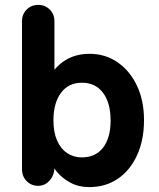

<svg xmlns="http://www.w3.org/2000/svg" viewBox="-20 -750 649 785"><path d="M344.5 15Q302 15 268.1 -3Q234.2 -21 211.9 -48.5Q189.5 -76 179 -105.5L201.8 -104.2L202.5 -71.5Q204 -37 184.2 -13.6Q164.5 9.8 136.2 9.8Q108 9.8 89 -9.5Q70 -28.8 70 -58V-663.5Q70 -691.8 89 -710.9Q108 -730 136.2 -730Q164.5 -730 183.5 -710.9Q202.5 -691.8 202.5 -663.5V-425.5L181.2 -436.2Q200.5 -466.2 224.1 -486.9Q247.8 -507.5 278.2 -518.8Q308.8 -530 346.2 -530Q410.8 -530 461.1 -495.1Q511.5 -460.2 540.1 -399.4Q568.8 -338.5 568.8 -259Q568.8 -177.5 540.5 -115.5Q512.2 -53.5 461.9 -19.2Q411.5 15 344.5 15ZM313.8 -106.5Q370.2 -106.2 401.2 -146.1Q432.2 -186 432.2 -257Q432.2 -329.5 401.2 -370.6Q370.2 -411.8 315 -411.8Q259.8 -411.8 229.1 -370.1Q198.5 -328.5 198.5 -258.2Q198.5 -209.5 213.2 -175.8Q228 -142 254 -124.4Q280 -106.8 313.8 -106.5Z"/></svg>

Font: National Park
Style: Regular
Weight: 400
Designer: Andrea Herstowski, Ben Hoepner
Version: Version 1.009